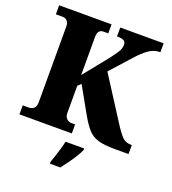

<svg xmlns="http://www.w3.org/2000/svg" viewBox="-163 -837 1061 1181"><g transform="rotate(20 367.0 -246.5)"><path d="M20 0V-59H60Q79 -59 92.5 -71Q106 -83 106 -111V-606Q106 -630 94.5 -642.5Q83 -655 66 -655H20V-714H363V-655H331Q294 -655 294 -605V-357L421 -515Q448 -550 463 -573.5Q478 -597 478 -622Q478 -640 465 -648Q452 -656 420 -656V-714H704V-656Q662 -656 628 -631.5Q594 -607 562 -571L438 -433L622 -146Q654 -97 674.5 -78Q695 -59 728 -59H734V0H643Q576 0 536 -11.5Q496 -23 470 -51Q444 -79 415 -129L315 -307L294 -287V-109Q294 -84 307.5 -71.5Q321 -59 340 -59H363V0ZM300 208Q307 189 315.5 162.5Q324 136 332 109Q340 82 344 61H466V71Q457 92 440.5 118.5Q424 145 404.5 172Q385 199 368 221H300Z"/></g></svg>

Font: Noto Serif Hebrew SemiCondensed Black
Style: Regular
Weight: 900
Width: 4
Designer: Monotype Design Team
Foundry: Monotype Imaging Inc.
Version: Version 2.004; ttfautohint (v1.8.4.7-5d5b)